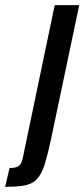

<svg xmlns="http://www.w3.org/2000/svg" viewBox="-118 -530 327 744"><path d="M-98 194 -81 121Q-60 121 -50 116Q-40 111 -35 99.5Q-30 88 -27 69L94 -510H189L80 8Q69 59 59.5 92.5Q50 126 38 146.5Q26 167 9 177Q-8 187 -34 190.5Q-60 194 -98 194Z"/></svg>

Font: Saira UltraCondensed
Style: Bold Italic
Weight: 700
Width: 1
Italic angle: -12°
Designer: Hector Gatti with collaboration of the Omnibus-Type team
Foundry: Omnibus-Type
Version: Version 1.101